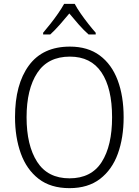

<svg xmlns="http://www.w3.org/2000/svg" viewBox="-20 -967 721 997"><path d="M622 -358Q622 -252 592 -169Q562 -86 499.5 -38Q437 10 341 10Q243 10 180.5 -38.5Q118 -87 88 -170.5Q58 -254 58 -359Q58 -529 130 -627Q202 -725 343 -725Q436 -725 498 -679Q560 -633 591 -550.5Q622 -468 622 -358ZM118 -358Q118 -212 173 -126.5Q228 -41 341 -41Q454 -41 508 -125.5Q562 -210 562 -358Q562 -509 507 -591Q452 -673 343 -673Q229 -673 173.5 -588.5Q118 -504 118 -358ZM368 -947Q380 -924 399.5 -896Q419 -868 440 -841.5Q461 -815 477 -797V-788H440Q415 -810 389 -839.5Q363 -869 340 -897Q317 -869 291 -839.5Q265 -810 241 -788H204V-797Q221 -817 242 -843.5Q263 -870 282 -897.5Q301 -925 313 -947Z"/></svg>

Font: Noto Sans Arabic SemCond Light
Style: Regular
Weight: 300
Width: 4
Designer: Monotype Design Team, Nadine Chahine, Nizar Qandah and Khaled Hosny
Foundry: Monotype Imaging Inc.
Version: Version 2.012; ttfautohint (v1.8.4.7-5d5b)